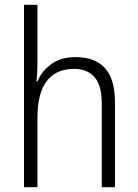

<svg xmlns="http://www.w3.org/2000/svg" viewBox="-20 -780 576 800"><path d="M136 -517Q136 -496 135 -478Q134 -460 132 -441H136Q154 -484 194 -513Q234 -542 295 -542Q376 -542 417.5 -496Q459 -450 459 -354V0H404V-348Q404 -424 374 -458.5Q344 -493 288 -493Q214 -493 175 -442.5Q136 -392 136 -289V0H80V-760H136Z"/></svg>

Font: Noto Sans Gurmukhi UI SemiCondensed Light
Style: Regular
Weight: 300
Width: 4
Designer: Jelle Bosma - Monotype Design Team
Foundry: Monotype Imaging Inc.
Version: Version 2.004; ttfautohint (v1.8.4.7-5d5b)